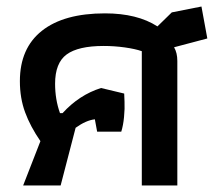

<svg xmlns="http://www.w3.org/2000/svg" viewBox="-20 -569 664 589"><path d="M104 -136Q73 -181 57 -224.5Q41 -268 41 -320Q41 -421 108.5 -474.5Q176 -528 302 -528Q401 -528 463 -488L507 -531L598 -549L616 -451L514 -424Q524 -407 524 -382V0H415V-412Q395 -419 363 -423.5Q331 -428 298 -428Q220 -428 184.5 -402Q149 -376 149 -312Q149 -264 164 -222H172Q223 -278 290 -299L361 -282L362 -257Q363 -236 360.5 -210Q358 -184 352 -165H278L271 -203Q244 -200 212 -177L166 0H51Z"/></svg>

Font: Athiti SemiBold
Style: Regular
Weight: 600
Designer: CadsonDemak Team
Foundry: CadsonDemak
Version: Version 1.032